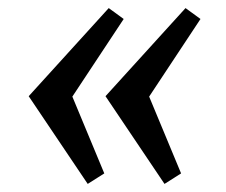

<svg xmlns="http://www.w3.org/2000/svg" viewBox="-20 -490 560 475"><path d="M51 -252 249 -470 286 -443 159 -251 238 -61 197 -35ZM241 -252 439 -470 476 -443 349 -251 428 -61 387 -35Z"/></svg>

Font: Andada Pro SemiBold
Style: Italic
Weight: 600
Italic angle: -6.99998°
Designer: Carolina Giovagnoli
Foundry: Huerta Tipografica
Version: Version 3.005